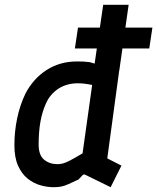

<svg xmlns="http://www.w3.org/2000/svg" viewBox="-20 -770 655 800"><path d="M367 -455 410 -750H516L477 -476ZM203 10Q177 10 148.5 2Q120 -6 95.5 -25.5Q71 -45 55.5 -79Q40 -113 40 -165Q40 -222 51.5 -277Q63 -332 86 -380Q119 -443 174.5 -478.5Q230 -514 301 -514Q315 -514 327 -513.5Q339 -513 354 -511L391 -500Q398 -499 407 -500L481 -508L427 -110L486 -80L441 10L337 -41Q328 -46 323 -39L307 -22Q281 -10 264.5 -2.5Q248 5 234 7.5Q220 10 203 10ZM219 -86Q231 -86 242.5 -89Q254 -92 273 -102Q292 -112 324 -131L364 -416Q330 -423 305 -423Q258 -423 223.5 -400.5Q189 -378 172 -340Q156 -305 148.5 -263Q141 -221 141 -168Q141 -123 164 -104.5Q187 -86 219 -86ZM292 -568 305 -655H615L602 -568Z"/></svg>

Font: Finlandica Medium
Style: Italic
Weight: 500
Italic angle: -8°
Designer: Niklas Ekholm, Juho Hiilivirta, Jaakko Suomalainen
Foundry: Helsinki Type Studio
Version: Version 1.063